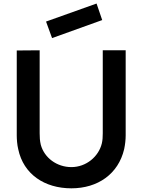

<svg xmlns="http://www.w3.org/2000/svg" viewBox="-20 -1029 790 1065"><path d="M268.8 -817.7 235.4 -909.4 515.6 -1009.4 546.9 -917.7ZM677.1 -750H550V-289.6C550 -268.8 549 -251 544.8 -233.3C527.1 -160.4 458.3 -102.1 376 -102.1C295.8 -102.1 226 -153.1 206.3 -226C201 -247.9 200 -267.7 200 -289.6V-750L72.9 -749V-278.1C72.9 -257.3 75 -226 81.2 -201C110.4 -62.5 227.1 15.6 376 15.6C521.9 15.6 636.5 -63.5 668.8 -202.1C674 -227.1 677.1 -253.1 677.1 -278.1Z"/></svg>

Font: Manrope3 Bold
Style: Regular
Weight: 700
Designer: Mikhail Sharanda
Foundry: Mikhail Sharanda
Version: Version 3.000;PS 003.000;hotconv 1.0.88;makeotf.lib2.5.64775